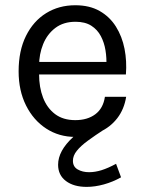

<svg xmlns="http://www.w3.org/2000/svg" viewBox="-20 -510 554 732"><path d="M441.5 166Q410.5 183.5 376.2 193Q342 202.5 310.5 202.5Q261 202.5 231.2 180Q201.5 157.5 201.5 118Q201.5 91.5 215.8 65.2Q230 39 258.2 13.2Q286.5 -12.5 328.5 -37L379 -17.5Q342 6.5 314.8 26.5Q287.5 46.5 272.8 65Q258 83.5 258 103Q258 125.5 276.2 136Q294.5 146.5 319.5 146.5Q342.5 146.5 367.2 138.8Q392 131 422.5 114.5ZM267 12Q205 12 156.2 -19.8Q107.5 -51.5 79.2 -108Q51 -164.5 51 -238Q51 -316.5 79 -373Q107 -429.5 155.8 -459.8Q204.5 -490 267 -490Q321.5 -490 360 -468Q398.5 -446 422 -408.5Q445.5 -371 454.8 -323.8Q464 -276.5 460 -226H114V-274H408.5L385.5 -259Q387 -288.5 382.2 -318Q377.5 -347.5 364.5 -372.2Q351.5 -397 328 -412Q304.5 -427 268 -427Q222 -427 191 -403.5Q160 -380 144.5 -341.8Q129 -303.5 129 -259V-227Q129 -177 144.2 -137.5Q159.5 -98 190 -75Q220.5 -52 267 -52Q313.5 -52 343.5 -74.5Q373.5 -97 380 -141H461Q453.5 -93.5 427 -59.2Q400.5 -25 359.5 -6.5Q318.5 12 267 12Z"/></svg>

Font: Karla
Style: Regular
Weight: 400
Designer: Jonathan Pinhorn
Version: Version 2.004;gftools[0.9.33]